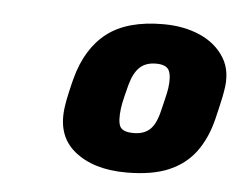

<svg xmlns="http://www.w3.org/2000/svg" viewBox="-33 -743 443 351"><g transform="rotate(5 188.5 -567.0)"><path d="M210 -429Q149 -429 114 -458Q79 -487 88 -542Q89 -550 93 -567.5Q97 -585 99 -592Q114 -648 151 -676.5Q188 -705 254 -705Q292 -705 321.5 -692Q351 -679 366.5 -654Q382 -629 375 -592Q374 -585 370 -567.5Q366 -550 364 -542Q355 -505 336.5 -480Q318 -455 287.5 -442Q257 -429 210 -429ZM217 -502Q235 -502 246 -511.5Q257 -521 263 -545Q265 -553 268.5 -567.5Q272 -582 273 -589Q276 -611 271 -621.5Q266 -632 247 -632Q228 -632 217 -621.5Q206 -611 200 -589Q198 -582 194.5 -567.5Q191 -553 190 -545Q187 -521 192 -511.5Q197 -502 217 -502Z"/></g></svg>

Font: Rubik
Style: Bold Italic
Weight: 700
Italic angle: -12°
Designer: Hubert and Fischer
Foundry: Hubert and Fischer
Version: Version 2.300;gftools[0.9.30]